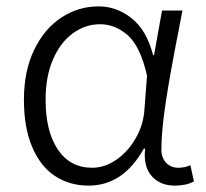

<svg xmlns="http://www.w3.org/2000/svg" viewBox="-20 -569 647 602"><path d="M55 -256Q55 -346 87 -412.5Q119 -479 172.5 -514Q226 -549 289 -549Q346 -549 393 -511.5Q440 -474 460 -396H463L488 -536H552L539 -468Q514 -342 500 -250.5Q486 -159 486 -100Q486 -74 501 -58.5Q516 -43 539 -43Q559 -43 577 -51L588 0Q564 13 528 13Q482 13 455.5 -17Q429 -47 435 -103H431Q366 13 258 13Q198 13 152 -17.5Q106 -48 80.5 -109Q55 -170 55 -256ZM433 -227 441 -332Q420 -424 380.5 -458.5Q341 -493 294 -493Q248 -493 209 -465Q170 -437 146.5 -383.5Q123 -330 123 -256Q123 -157 161.5 -100Q200 -43 269 -43Q308 -43 344.5 -68Q381 -93 405.5 -135.5Q430 -178 433 -227Z"/></svg>

Font: 寒蝉端黑体 Light
Style: Regular
Weight: 300
Designer: ChillDuanSans {Warren2060}; 
Source Han Sans {Ryoko NISHIZUKA 西塚涼子 (kana, bopomofo & ideographs); Paul D. Hunt (Latin, G
Foundry: ChillType&Adobe
Version: Version 1.300;Glyphs 3.3 (3306)